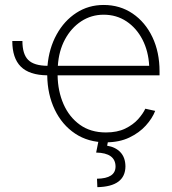

<svg xmlns="http://www.w3.org/2000/svg" viewBox="-20 -565 698 778"><path d="M409.2 11.7Q337.4 11.7 284.4 -23.7Q231.4 -59.1 201.9 -120.6Q172.4 -182.1 171.4 -259.8Q98.6 -260.7 64.2 -295.2Q29.8 -329.6 29.8 -398.9H70.8Q70.8 -345.7 94.2 -322.3Q117.7 -298.8 172.4 -298.3Q178.7 -369.6 209.5 -425.3Q240.2 -481 289.3 -512.9Q338.4 -544.9 399.9 -544.9Q466.3 -544.9 517.6 -510Q568.8 -475.1 597.7 -414.3Q626.5 -353.5 626.5 -275.9V-259.8H213.4Q214.4 -195.3 237.5 -142.8Q260.7 -90.3 304 -59.3Q347.2 -28.3 409.2 -28.3Q455.1 -28.3 487.3 -43.9Q519.5 -59.6 539.6 -82Q559.6 -104.5 568.8 -124.5L608.9 -115.7Q597.2 -85.4 570.8 -56.2Q544.4 -26.9 503.9 -7.6Q463.4 11.7 409.2 11.7ZM214.4 -298.3H584.5Q581.5 -357.4 557.4 -404.3Q533.2 -451.2 492.7 -478.3Q452.1 -505.4 399.9 -505.4Q350.1 -505.4 309.3 -478.8Q268.6 -452.1 243.4 -405.5Q218.3 -358.9 214.4 -298.3ZM380.9 -2.9H419.9L414.1 25.4Q447.8 30.8 467.8 51.8Q487.8 72.8 488.3 108.9Q487.8 190.9 374.5 193.4L373 159.2Q447.8 158.2 448.2 109.9Q447.8 54.7 369.6 53.2Z"/></svg>

Font: Inter Display Extra Light
Style: Regular
Weight: 200
Designer: Rasmus Andersson
Foundry: rsms
Version: Version 4.000;git-4fc901f